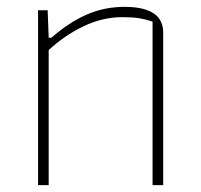

<svg xmlns="http://www.w3.org/2000/svg" viewBox="-20 -540 586 560"><path d="M91 -510H119L122 -430H130Q180 -474 232 -497Q284 -520 343 -520Q456 -520 456 -445V0H425V-477Q404 -484 384.5 -487Q365 -490 337 -490Q280 -490 225 -464Q170 -438 122 -394V0H91Z"/></svg>

Font: Athiti ExtraLight
Style: Regular
Weight: 275
Designer: CadsonDemak Team
Foundry: CadsonDemak
Version: Version 1.033